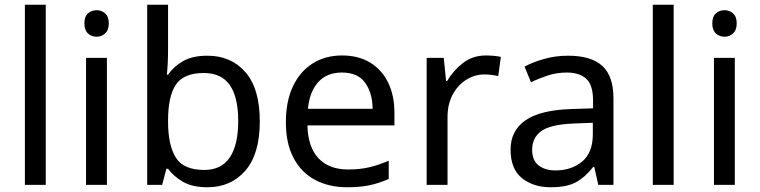

<svg xmlns="http://www.w3.org/2000/svg" viewBox="-20 -780 3205 810"><path d="M173 0H85V-760H173Z M431 -536V0H343V-536ZM388 -737Q408 -737 423.5 -723.5Q439 -710 439 -681Q439 -653 423.5 -639Q408 -625 388 -625Q366 -625 351 -639Q336 -653 336 -681Q336 -710 351 -723.5Q366 -737 388 -737Z M689 -575Q689 -541 687.5 -511.5Q686 -482 684 -465H689Q712 -499 752 -522Q792 -545 855 -545Q955 -545 1015.5 -475.5Q1076 -406 1076 -268Q1076 -130 1015 -60Q954 10 855 10Q792 10 752 -13Q712 -36 689 -68H682L664 0H601V-760H689ZM840 -472Q755 -472 722 -423Q689 -374 689 -271V-267Q689 -168 721.5 -115.5Q754 -63 842 -63Q914 -63 949.5 -116Q985 -169 985 -269Q985 -370 949.5 -421Q914 -472 840 -472Z M1423 -546Q1492 -546 1541.5 -516Q1591 -486 1617.5 -431.5Q1644 -377 1644 -304V-251H1277Q1279 -160 1323.5 -112.5Q1368 -65 1448 -65Q1499 -65 1538.5 -74.5Q1578 -84 1620 -102V-25Q1579 -7 1539 1.5Q1499 10 1444 10Q1368 10 1309.5 -21Q1251 -52 1218.5 -113.5Q1186 -175 1186 -264Q1186 -352 1215.5 -415Q1245 -478 1298.5 -512Q1352 -546 1423 -546ZM1422 -474Q1359 -474 1322.5 -433.5Q1286 -393 1279 -321H1552Q1551 -389 1520 -431.5Q1489 -474 1422 -474Z M2030 -546Q2045 -546 2062.5 -544.5Q2080 -543 2093 -540L2082 -459Q2069 -462 2053.5 -464Q2038 -466 2024 -466Q1983 -466 1947 -443.5Q1911 -421 1889.5 -380.5Q1868 -340 1868 -286V0H1780V-536H1852L1862 -438H1866Q1892 -482 1933 -514Q1974 -546 2030 -546Z M2376 -545Q2474 -545 2521 -502Q2568 -459 2568 -365V0H2504L2487 -76H2483Q2448 -32 2409.5 -11Q2371 10 2303 10Q2230 10 2182 -28.5Q2134 -67 2134 -149Q2134 -229 2197 -272.5Q2260 -316 2391 -320L2482 -323V-355Q2482 -422 2453 -448Q2424 -474 2371 -474Q2329 -474 2291 -461.5Q2253 -449 2220 -433L2193 -499Q2228 -518 2276 -531.5Q2324 -545 2376 -545ZM2402 -259Q2302 -255 2263.5 -227Q2225 -199 2225 -148Q2225 -103 2252.5 -82Q2280 -61 2323 -61Q2391 -61 2436 -98.5Q2481 -136 2481 -214V-262Z M2822 0H2734V-760H2822Z M3080 -536V0H2992V-536ZM3037 -737Q3057 -737 3072.5 -723.5Q3088 -710 3088 -681Q3088 -653 3072.5 -639Q3057 -625 3037 -625Q3015 -625 3000 -639Q2985 -653 2985 -681Q2985 -710 3000 -723.5Q3015 -737 3037 -737Z"/></svg>

Font: Noto Sans Adlam
Style: Regular
Weight: 400
Designer: Mark Jamra, Neil Patel
Foundry: JamraPatel LLC
Version: Version 3.001